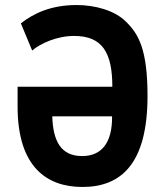

<svg xmlns="http://www.w3.org/2000/svg" viewBox="-20 -732 657 764"><path d="M308 12C460 12 567 -78 567 -350C567 -536 531 -597 482 -645C437 -691 357 -712 285 -712C183 -712 114 -679 63 -639L108 -531C141 -559 206 -589 275 -589C387 -589 427 -523 427 -387H50V-308C50 -67 167 12 308 12ZM307 -111C222 -111 191 -171 188 -269H426C427 -162 383 -111 307 -111Z"/></svg>

Font: Finlandica SemiBold
Style: Regular
Weight: 600
Designer: Niklas Ekholm, Juho Hiilivirta, Jaakko Suomalainen
Foundry: Helsinki Type Studio
Version: Version 2.000;Glyphs 3.2 (3202)